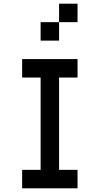

<svg xmlns="http://www.w3.org/2000/svg" viewBox="-20 -1120 540 1040"><path d="M100 -100V-200H200V-700H100V-800H400V-700H300V-200H400V-100ZM300 -1100H400V-1000H300ZM200 -900V-1000H300V-900Z"/></svg>

Font: GalmuriMono9 Regular
Style: Regular
Weight: 400
Designer: Lee Minseo (quiple)
Version: Version 2.399;hotconv 1.1.1;makeotfexe 2.6.0 DEVELOPMENT